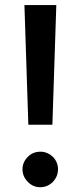

<svg xmlns="http://www.w3.org/2000/svg" viewBox="-20 -744 324 771"><path d="M206.1 -723.6Q173.8 -723.6 78.1 -723.6Q82 -603.5 93.8 -243.2Q106.4 -243.2 141.6 -243.2Q154.3 -243.2 190.4 -243.2Q194.3 -363.3 206.1 -723.6ZM212.9 -64.5Q212.9 -92.8 192.4 -114.3Q173.8 -131.8 149.4 -134.8Q145.5 -134.8 141.6 -134.8Q112.3 -134.8 91.8 -114.3Q70.3 -92.8 70.3 -64.5Q70.3 -35.2 91.8 -13.7Q112.3 7.8 141.6 7.8Q170.9 7.8 192.4 -13.7Q212.9 -35.2 212.9 -64.5Z"/></svg>

Font: DaxlinePro-Medium
Style: Medium
Weight: 400
Designer: Hans Reichel
Version: Version 7.502; 2006